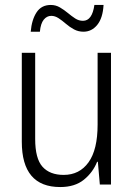

<svg xmlns="http://www.w3.org/2000/svg" viewBox="-20 -745 540 775"><path d="M223 10Q68 10 68 -173V-532H122V-184Q122 -105 151.5 -72Q181 -39 237 -39Q301 -39 337.5 -90Q374 -141 374 -242V-532H428V0H383L375 -92H372Q355 -49 318.5 -19.5Q282 10 223 10ZM104 -617Q108 -665 127.5 -695Q147 -725 185 -725Q205 -725 222 -715Q239 -705 254 -692.5Q269 -680 283.5 -670.5Q298 -661 315 -661Q352 -661 361 -725H398Q395 -672 372.5 -644.5Q350 -617 317 -617Q296 -617 278.5 -626.5Q261 -636 246 -649Q231 -662 216.5 -671.5Q202 -681 187 -681Q169 -681 156.5 -665.5Q144 -650 141 -617Z"/></svg>

Font: Noto Sans Mono ExtraCondensed Light
Style: Regular
Weight: 300
Width: 2
Designer: Monotype Design Team
Foundry: Monotype Imaging Inc.
Version: Version 2.014; ttfautohint (v1.8.4.7-5d5b)